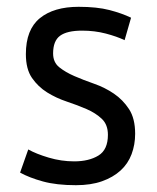

<svg xmlns="http://www.w3.org/2000/svg" viewBox="-20 -532 461 564"><path d="M297 -136Q297 -166 279 -183Q261 -200 234.5 -211.5Q208 -223 176.5 -233.5Q145 -244 118.5 -260.5Q92 -277 74 -303Q56 -329 56 -373Q56 -445 97 -478.5Q138 -512 211 -512Q265 -512 301.5 -502.5Q338 -493 365 -480L346 -414Q323 -425 290.5 -433.5Q258 -442 221 -442Q177 -442 156.5 -427Q136 -412 136 -375Q136 -349 154 -334.5Q172 -320 198.5 -308.5Q225 -297 256.5 -286Q288 -275 314.5 -257Q341 -239 359 -211.5Q377 -184 377 -139Q377 -107 366.5 -79Q356 -51 334 -31Q312 -11 279.5 0.5Q247 12 203 12Q146 12 106 1Q66 -10 39 -25L63 -93Q86 -80 123 -69Q160 -58 198 -58Q241 -58 269 -75Q297 -92 297 -136Z"/></svg>

Font: PT Sans
Style: Regular
Weight: 400
Designer: A.Korolkova, O.Umpeleva, V.Yefimov
Foundry: ParaType Ltd
Version: Version 2.003